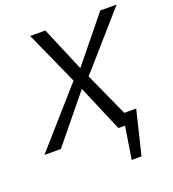

<svg xmlns="http://www.w3.org/2000/svg" viewBox="-163 -773 975 1083"><g transform="rotate(-20 324.5 -231.5)"><path d="M441 195 483 -69H564L500 195ZM-12 0 286 -338 142 -658H233L346 -391L563 -658H661L374 -331L524 0H432L314 -278L87 0Z"/></g></svg>

Font: Ysabeau Infant Medium
Style: Italic
Weight: 500
Italic angle: -12°
Designer: Christian Thalmann (Catharsis Fonts)
Version: Version 2.001;gftools[0.9.30]; featfreeze: ss01,ss02,lnum